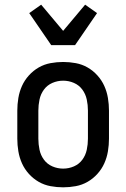

<svg xmlns="http://www.w3.org/2000/svg" viewBox="-20 -793 540 821"><path d="M250 8Q223 8 196 3Q169 -2 145.5 -15.5Q122 -29 103.5 -49.5Q85 -70 74 -94.5Q63 -119 58.5 -146Q54 -173 54 -200V-320Q54 -347 58.5 -374Q63 -401 74 -425.5Q85 -450 103.5 -470.5Q122 -491 145.5 -504.5Q169 -518 196 -523Q223 -528 250 -528Q277 -528 304 -523Q331 -518 354.5 -504.5Q378 -491 396.5 -470.5Q415 -450 426 -425.5Q437 -401 441.5 -374Q446 -347 446 -320V-200Q446 -173 441.5 -146Q437 -119 426 -94.5Q415 -70 396.5 -49.5Q378 -29 354.5 -15.5Q331 -2 304 3Q277 8 250 8ZM250 -72Q274 -72 296 -81.5Q318 -91 332 -110Q346 -129 351 -152.5Q356 -176 356 -200V-320Q356 -344 351 -367.5Q346 -391 332 -410Q318 -429 296 -438.5Q274 -448 250 -448Q226 -448 204 -438.5Q182 -429 168 -410Q154 -391 149 -367.5Q144 -344 144 -320V-200Q144 -176 149 -152.5Q154 -129 168 -110Q182 -91 204 -81.5Q226 -72 250 -72ZM199 -600 105 -737 156 -773 250 -661 344 -773 395 -737 301 -600Z"/></svg>

Font: Iosevka Medium
Style: Regular
Weight: 500
Monospace: yes
Designer: Belleve Invis
Foundry: Belleve Invis
Version: Version 32.5.0; ttfautohint (v1.8.4)